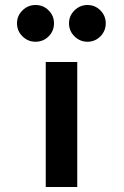

<svg xmlns="http://www.w3.org/2000/svg" viewBox="-20 -748 498 768"><path d="M122 -581Q92 -581 70 -602.5Q48 -624 48 -655Q48 -685 70 -706.5Q92 -728 122 -728Q153 -728 174.5 -706.5Q196 -685 196 -655Q196 -624 174.5 -602.5Q153 -581 122 -581ZM256 -655Q256 -685 278 -706.5Q300 -728 330 -728Q360 -728 381.5 -706.5Q403 -685 403 -655Q403 -624 381.5 -602.5Q360 -581 330 -581Q300 -581 278 -602.5Q256 -624 256 -655ZM163 -500H289V0H163Z"/></svg>

Font: Oakes Grotesk
Style: Bold
Weight: 600
Designer: Samuel Oakes
Foundry: Samuel Oakes
Version: Version 1.000;PS 001.000;hotconv 1.0.88;makeotf.lib2.5.64775